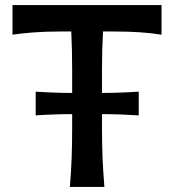

<svg xmlns="http://www.w3.org/2000/svg" viewBox="-20 -733 682 753"><path d="M254 0Q259 -58.5 261 -113.2Q263 -168 263 -234.5V-285.5Q230 -285.5 194 -284.2Q158 -283 120 -280.5V-373.5Q158 -371 194 -369.8Q230 -368.5 263 -368.5V-457Q263 -539 259.5 -609.5H220Q161 -609.5 115.5 -606.2Q70 -603 29 -597V-713H613.5V-597Q573 -603.5 527.2 -606.5Q481.5 -609.5 422.5 -609.5H384Q380 -539 380 -457V-368.5Q413.5 -368.5 449.5 -369.8Q485.5 -371 524 -373.5V-280.5Q485.5 -283 449.5 -284.2Q413.5 -285.5 380 -285.5V-234.5Q380 -168 382.2 -113.2Q384.5 -58.5 389.5 0Z"/></svg>

Font: Commissioner Flair Medium
Style: Regular
Weight: 500
Designer: Kostas Bartsokas
Foundry: Kostas Bartsokas
Version: Version 1.000; ttfautohint (v1.8.3)